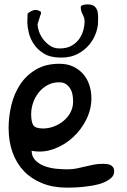

<svg xmlns="http://www.w3.org/2000/svg" viewBox="-20 -859 585 881"><path d="M19.5 -271.5Q19.5 -324.2 32.2 -377Q44.9 -429.7 72.8 -471.7Q100.6 -513.7 145 -540Q189.5 -566.4 252.9 -566.4Q289.1 -566.4 316.4 -553.2Q343.8 -540 362.3 -518.6Q380.9 -497.1 390.1 -468.3Q399.4 -439.5 399.4 -408.2Q399.4 -358.4 376.5 -311.5Q353.5 -264.6 314.9 -229Q276.4 -193.4 226.6 -175.3Q176.8 -157.2 125 -167Q126 -138.7 144 -121.6Q162.1 -104.5 187.5 -95.7Q212.9 -86.9 240.2 -84.5Q267.6 -82 289.1 -82Q311.5 -82 331.1 -85.9Q350.6 -89.8 370.1 -94.7Q389.6 -99.6 409.7 -103.5Q429.7 -107.4 452.1 -107.4Q460.9 -107.4 469.7 -106.4Q478.5 -105.5 486.3 -102.1Q494.1 -98.6 499 -91.3Q503.9 -84 503.9 -73.2Q503.9 -54.7 490.2 -42.5Q476.6 -30.3 455.6 -21.5Q434.6 -12.7 409.2 -8.3Q383.8 -3.9 359.9 -1.5Q335.9 1 315.9 1.5Q295.9 2 286.1 2Q223.6 2 173.8 -18.1Q124 -38.1 89.8 -73.7Q55.7 -109.4 37.6 -159.7Q19.5 -210 19.5 -271.5ZM123 -335Q123 -300.8 132.3 -285.2Q141.6 -269.5 177.7 -269.5Q203.1 -269.5 227.5 -278.8Q252 -288.1 272 -304.7Q292 -321.3 303.7 -343.8Q315.4 -366.2 315.4 -392.6Q315.4 -407.2 313 -422.9Q310.5 -438.5 302.7 -451.7Q294.9 -464.8 282.7 -473.1Q270.5 -481.4 251 -481.4Q221.7 -481.4 197.8 -468.3Q173.8 -455.1 157.2 -434.1Q140.6 -413.1 131.8 -387.2Q123 -361.3 123 -335ZM105.5 -754.9V-762.7Q105.5 -768.6 106 -775.4Q106.4 -782.2 106.4 -788.1V-795.9Q117.2 -806.6 133.3 -812Q149.4 -817.4 168 -804.7V-795.9Q167 -794.9 164.6 -787.6Q162.1 -780.3 159.7 -771.5Q157.2 -762.7 154.8 -755.9Q152.3 -749 152.3 -747.1Q152.3 -735.4 158.2 -716.8Q164.1 -698.2 176.8 -680.7Q189.5 -663.1 208.5 -649.9Q227.5 -636.7 253.9 -636.7Q288.1 -636.7 310.5 -650.4Q333 -664.1 345.7 -683.6Q358.4 -703.1 363.3 -724.1Q368.2 -745.1 368.2 -758.8Q368.2 -777.3 359.4 -793Q350.6 -808.6 350.6 -826.2Q350.6 -833 360.4 -835.9Q370.1 -838.9 380.9 -838.9Q404.3 -838.9 414.6 -829.1Q424.8 -819.3 427.7 -805.7Q430.7 -792 430.2 -777.3Q429.7 -762.7 429.7 -754.9Q429.7 -735.4 420.4 -708Q411.1 -680.7 390.6 -655.3Q370.1 -629.9 337.9 -612.3Q305.7 -594.7 259.8 -594.7Q210.9 -594.7 181.2 -613.3Q151.4 -631.8 134.8 -657.2Q118.2 -682.6 111.8 -710Q105.5 -737.3 105.5 -754.9Z"/></svg>

Font: Gloria Hallelujah
Style: Regular
Weight: 400
Designer: Kimberly Geswein
Foundry: Kimberly Geswein
Version: Version 1.004 2010